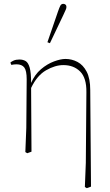

<svg xmlns="http://www.w3.org/2000/svg" viewBox="-20 -790 574 1000"><path d="M422 184 427 58 430 -310Q431 -384 397.5 -417.5Q364 -451 310 -451Q267 -451 220 -424Q173 -397 142 -332L144 0L122 8L112 2L117 -124L119 -377Q119 -422 106.5 -438.5Q94 -455 66 -455Q53 -455 39 -452L34 -464Q39 -469 51 -474.5Q63 -480 81 -480Q100 -480 113.5 -472Q127 -464 134.5 -438Q142 -412 142 -358Q161 -402 193.5 -429.5Q226 -457 261 -470Q296 -483 321 -483Q354 -483 383.5 -467.5Q413 -452 431.5 -416.5Q450 -381 450 -321L454 182L432 190ZM227 -570 282 -730Q289 -750 294 -760Q299 -770 310 -770Q316 -770 321 -766Q326 -762 326 -754Q326 -747 322.5 -739.5Q319 -732 310 -712L240 -565Z"/></svg>

Font: Source Serif Pro ExtraLight
Style: Regular
Weight: 200
Designer: Frank Grießhammer
Foundry: Adobe Systems Incorporated
Version: Version 3.001;hotconv 1.0.111;makeotfexe 2.5.65597